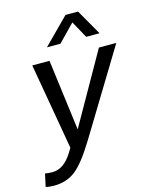

<svg xmlns="http://www.w3.org/2000/svg" viewBox="-189 -852 912 1152"><g transform="rotate(-15 266.5 -276.0)"><path d="M266 0Q189 126 133.5 168Q78 210 1 210Q-29 210 -50 204L-33 125Q-12 129 13 129Q84 129 137 43L154 15L61 -521H168L225 -80L475 -521H583ZM174 -603 332 -762H410L501 -603H418L360 -708L258 -603Z"/></g></svg>

Font: Nacelle
Style: Italic
Weight: 400
Italic angle: -12°
Designer: Sora Sagano
Foundry: Sora Sagano
Version: Version 1.000;FEAKit 1.0